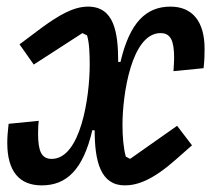

<svg xmlns="http://www.w3.org/2000/svg" viewBox="-20 -548 640 580"><path d="M106 12C181 12 231 -35 259 -155L266 -154C266 -60 284 12 357 12C396 12 442 -5 510 -65L560 -109L515 -168L373 -68L360 -75C353 -100 350 -136 350 -171C350 -262 377 -448 465 -448C496 -448 506 -424 506 -373C506 -362 505 -349 504 -333L595 -342C598 -369 598 -386 598 -401C598 -482 562 -528 495 -528C422 -528 372 -481 344 -361H337C337 -450 325 -528 246 -528C202 -528 158 -502 107 -465L39 -414L82 -353L229 -448L243 -441C250 -418 251 -384 251 -352C251 -256 224 -68 136 -68C105 -68 95 -92 95 -145C95 -163 96 -176 97 -183L6 -174C3 -147 2 -133 2 -116C2 -31 38 12 106 12Z"/></svg>

Font: IBM Mono Medium
Style: Italic
Weight: 500
Italic angle: -9°
Monospace: yes
Designer: Mike Abbink, Paul van der Laan, Pieter van Rosmalen
Foundry: Bold Monday
Version: Version 2.3